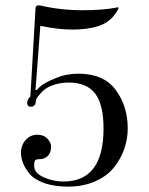

<svg xmlns="http://www.w3.org/2000/svg" viewBox="-20 -687 553 714"><path d="M233 7Q180 7 142.5 -7Q105 -21 88 -43Q71 -65 64.5 -83.5Q58 -102 58 -119Q58 -147 75.5 -166.5Q93 -186 119 -186Q143 -186 156.5 -171Q170 -156 170 -143Q170 -110 146 -99Q138 -95 126.5 -95Q115 -95 111 -91Q107 -87 107 -70Q107 -44 142 -28Q177 -12 216 -12Q365 -12 365 -209Q365 -299 333.5 -339.5Q302 -380 236 -380Q206 -380 180.5 -371.5Q155 -363 141.5 -350.5Q128 -338 120.5 -327.5Q113 -317 113 -310Q113 -300 107.5 -295Q102 -290 96 -290Q81 -290 81 -304Q81 -310 84 -316Q87 -322 90 -325L93 -328L112 -655Q112 -669 128 -667Q204 -649 287 -649Q364 -649 414 -659Q418 -661 420 -659Q422 -657 420 -654Q397 -608 349 -591Q308 -577 249 -577Q196 -577 130 -591L112 -352H116Q122 -359 134 -369Q146 -379 186 -396Q226 -413 271 -413Q366 -413 410.5 -352.5Q455 -292 455 -209Q455 -170 442 -133Q429 -96 403.5 -64Q378 -32 333.5 -12.5Q289 7 233 7Z"/></svg>

Font: HK Venetian
Style: Regular
Weight: 400
Designer: Alfredo Marco Pradil
Foundry: Alfredo Marco Pradil
Version: Version 1.000;PS 001.000;hotconv 1.0.88;makeotf.lib2.5.64775